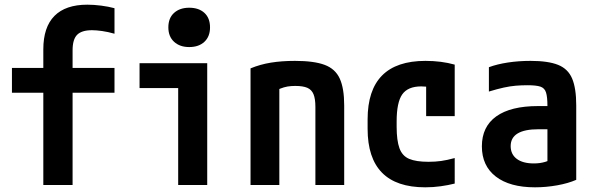

<svg xmlns="http://www.w3.org/2000/svg" viewBox="-20 -790 2540 820"><path d="M165 0V-394H31V-500H165V-579Q165 -674 212.5 -722Q260 -770 353 -770Q381 -770 412 -766Q443 -762 469 -755V-646Q441 -654 416 -657.5Q391 -661 373 -661Q329 -661 309.5 -641.5Q290 -622 290 -575V-500H469V-394H290V0Z M741 0V-414H576V-520H865V0ZM788 -589Q748 -589 723.5 -611.5Q699 -634 699 -673Q699 -713 723.5 -735Q748 -757 788 -757Q829 -757 853 -735Q877 -713 877 -673Q877 -634 853 -611.5Q829 -589 788 -589Z M1050 -498Q1091 -515 1137 -522.5Q1183 -530 1240 -530Q1321 -530 1366.5 -513Q1412 -496 1431 -454.5Q1450 -413 1450 -340V0H1327V-333Q1327 -368 1319 -387.5Q1311 -407 1292.5 -415Q1274 -423 1241 -423Q1223 -423 1208 -420.5Q1193 -418 1175.5 -411Q1158 -404 1131 -389L1173 -466V0H1050Z M1796 10Q1550 10 1550 -240V-280Q1550 -530 1797 -530Q1865 -530 1922 -514V-294H1800V-497L1863 -404Q1844 -412 1822.5 -416.5Q1801 -421 1779 -421Q1722 -421 1698 -387Q1674 -353 1674 -271V-249Q1674 -190 1686 -157Q1698 -124 1727.5 -111.5Q1757 -99 1810 -99Q1839 -99 1864 -102.5Q1889 -106 1922 -115V-6Q1894 1 1862 5.5Q1830 10 1796 10Z M2265 10Q2157 10 2097.5 -36Q2038 -82 2038 -165Q2038 -249 2099.5 -293Q2161 -337 2278 -337H2379V-238H2280Q2161 -238 2161 -166Q2161 -131 2187 -111.5Q2213 -92 2260 -92Q2287 -92 2309.5 -99Q2332 -106 2350 -119L2318 -53V-337Q2318 -376 2312 -395Q2306 -414 2288 -420Q2270 -426 2233 -426Q2207 -426 2183 -424Q2159 -422 2131.5 -416Q2104 -410 2068 -399V-503Q2103 -516 2149 -523Q2195 -530 2246 -530Q2321 -530 2363.5 -513Q2406 -496 2423.5 -454.5Q2441 -413 2441 -340V-22Q2407 -7 2359.5 1.5Q2312 10 2265 10Z"/></svg>

Font: M PLUS 1 Code SemiBold
Style: Regular
Weight: 600
Designer: Coji Morishita
Foundry: UNDERFOREST DESIGN
Version: Version 1.005